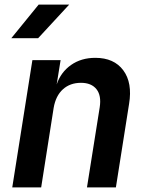

<svg xmlns="http://www.w3.org/2000/svg" viewBox="-20 -810 640 830"><path d="M33 0 120 -550H242L225 -445Q243 -498 287 -529Q331 -560 392 -560Q473 -560 513 -506Q553 -452 538 -361L481 0H356L411 -346Q419 -397 397 -424.5Q375 -452 330 -452Q283 -452 252 -424Q221 -396 212 -344L158 0ZM29 -645 147 -790H279L145 -645Z"/></svg>

Font: JetBrains Mono NL
Style: Bold Italic
Weight: 700
Italic angle: -9°
Designer: Philipp Nurullin, Konstantin Bulenkov
Foundry: JetBrains
Version: Version 2.304; ttfautohint (v1.8.4.7-5d5b)